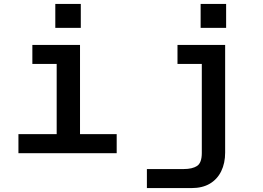

<svg xmlns="http://www.w3.org/2000/svg" viewBox="-20 -781 1340 979"><path d="M269 0V-552H388V0ZM74 0V-97H575V0ZM145 -455V-552H328V-455ZM262 -639V-761H392V-639ZM1128 -552V-3Q1128 51 1108 92Q1088 133 1050 155.5Q1012 178 957 178H729V81H916Q961 81 985 65Q1009 49 1009 -1V-552ZM885 -455V-552H1068V-455ZM1003 -639V-761H1133V-639Z"/></svg>

Font: Azeret Mono Thin Medium
Style: Regular
Weight: 500
Version: Version 1.002